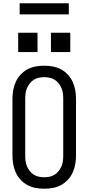

<svg xmlns="http://www.w3.org/2000/svg" viewBox="-20 -1144 540 1172"><path d="M250 8Q223 8 196.5 3Q170 -2 147 -14.5Q124 -27 105.5 -47Q87 -67 76 -91.5Q65 -116 60.5 -142Q56 -168 56 -195V-540Q56 -567 60.5 -593Q65 -619 76 -643.5Q87 -668 105.5 -688Q124 -708 147 -720.5Q170 -733 196.5 -738Q223 -743 250 -743Q277 -743 303.5 -738Q330 -733 353 -720.5Q376 -708 394.5 -688Q413 -668 424 -643.5Q435 -619 439.5 -593Q444 -567 444 -540V-195Q444 -168 439.5 -142Q435 -116 424 -91.5Q413 -67 394.5 -47Q376 -27 353 -14.5Q330 -2 303.5 3Q277 8 250 8ZM250 -62Q267 -62 283.5 -65.5Q300 -69 314 -78Q328 -87 338.5 -100.5Q349 -114 355.5 -129.5Q362 -145 364 -161.5Q366 -178 366 -195V-540Q366 -557 364 -573.5Q362 -590 355.5 -605.5Q349 -621 338.5 -634.5Q328 -648 314 -657Q300 -666 283.5 -669.5Q267 -673 250 -673Q233 -673 216.5 -669.5Q200 -666 186 -657Q172 -648 161.5 -634.5Q151 -621 144.5 -605.5Q138 -590 136 -573.5Q134 -557 134 -540V-195Q134 -178 136 -161.5Q138 -145 144.5 -129.5Q151 -114 161.5 -100.5Q172 -87 186 -78Q200 -69 216.5 -65.5Q233 -62 250 -62ZM291 -826V-944H409V-826ZM91 -826V-944H209V-826ZM100 -1056V-1124H400V-1056Z"/></svg>

Font: Iosevka SS04
Style: Regular
Weight: 400
Monospace: yes
Designer: Belleve Invis
Foundry: Belleve Invis
Version: Version 19.0.0; ttfautohint (v1.8.4)